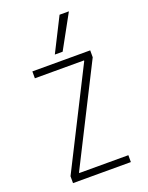

<svg xmlns="http://www.w3.org/2000/svg" viewBox="-180 -1090 910 1179"><g transform="rotate(-20 275.0 -500.0)"><path d="M86 0V-45L407 -681V-685H86V-730H464V-685L143 -49V-45H464V0ZM302 -780H251L362 -1000H423Z"/></g></svg>

Font: M PLUS Code Latin SemiExpanded Light
Style: Regular
Weight: 300
Width: 6
Designer: Coji Morishita
Foundry: UNDERFOREST DESIGN
Version: Version 1.002; ttfautohint (v1.8.3)